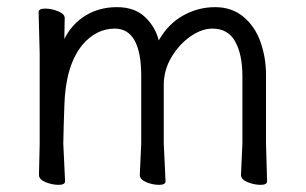

<svg xmlns="http://www.w3.org/2000/svg" viewBox="-20 -506 856 537"><path d="M654 -17 658 -105V-293Q658 -353 638 -389.5Q618 -426 574 -426Q544 -426 512.5 -404Q481 -382 459.5 -346Q438 -310 438 -268V-105L443 1Q443 11 425 11Q407 11 389 3.5Q371 -4 371 -17L375 -105V-293Q375 -426 301 -426Q249 -426 210 -380Q163 -322 160 -210Q158 -156 157 -105L162 1Q162 11 144 11Q126 11 107.5 3.5Q89 -4 89 -17L91 -105V-356L88 -472Q88 -482 106 -482Q124 -482 142.5 -474.5Q161 -467 161 -455.5Q161 -444 160.5 -430.5Q160 -417 160 -397Q180 -438 218.5 -462Q257 -486 307 -486Q357 -486 386 -458Q415 -430 424 -393Q450 -439 492 -462.5Q534 -486 581.5 -486Q629 -486 661.5 -458.5Q694 -431 709 -387.5Q724 -344 724 -297V-105L727 1Q727 11 709 11Q691 11 672.5 3.5Q654 -4 654 -17Z"/></svg>

Font: ToneOZ-Pinyin-WenKai-Regular
Style: Regular
Weight: 400
Designer: Fontworks Inc.
Foundry: ToneOZ
Version: Version 0.240331